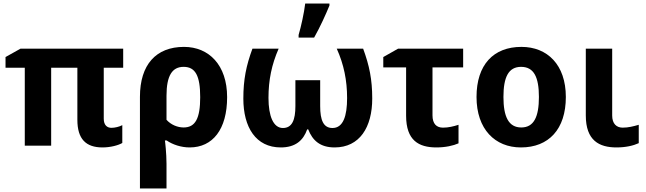

<svg xmlns="http://www.w3.org/2000/svg" viewBox="-20 -817 3621 1077"><path d="M605 -100C581 -100 562 -115 562 -151V-437H671V-544H95L11 -497V-437H119V0H267V-437H414V-145C414 -37 462 10 555 10C600 10 644 -2 666 -15V-115C649 -106 625 -100 605 -100Z M1254 -272C1254 -452 1152 -554 1012 -554C855 -554 765 -454 765 -274V240H914V102C914 44 906 -26 905 -29H915C948 -6 996 10 1044 10C1173 10 1254 -91 1254 -272ZM1010 -442C1076 -442 1103 -392 1103 -272C1103 -153 1076 -102 1010 -102C976 -102 939 -117 914 -145V-280C914 -393 946 -442 1010 -442Z M1655 -606H1742C1777 -668 1807 -735 1828 -786V-797H1692C1686 -746 1669 -668 1655 -621ZM2017 -544H1869C1909 -455 1927 -366 1927 -267C1927 -166 1905 -99 1845 -99C1794 -99 1776 -143 1776 -222V-367H1637V-222C1637 -145 1619 -99 1567 -99C1513 -99 1486 -166 1486 -268C1486 -368 1504 -455 1543 -544H1396C1361 -449 1345 -371 1345 -264C1345 -103 1415 10 1555 10C1637 10 1681 -29 1703 -91H1709C1733 -29 1776 10 1857 10C1997 10 2068 -103 2068 -264C2068 -371 2052 -449 2017 -544Z M2578 -544H2213L2130 -497V-439H2258V-168C2258 -29 2329 10 2428 10C2479 10 2523 0 2552 -13V-117C2524 -108 2495 -101 2465 -101C2429 -101 2406 -122 2406 -170V-439H2578Z M3154 -273C3154 -454 3050 -554 2905 -554C2748 -554 2653 -454 2653 -273C2653 -92 2757 10 2902 10C3058 10 3154 -92 3154 -273ZM2804 -273C2804 -384 2832 -442 2903 -442C2975 -442 3003 -384 3003 -273C3003 -162 2975 -102 2904 -102C2833 -102 2804 -162 2804 -273Z M3414 -544H3266V-169C3266 -29 3341 10 3438 10C3490 10 3533 0 3563 -14V-117C3532 -108 3504 -101 3473 -101C3438 -101 3414 -123 3414 -169Z"/></svg>

Font: Noto Sans Display
Style: Bold
Weight: 700
Designer: Monotype Design Team
Foundry: Monotype Imaging Inc.
Version: Version 1.900